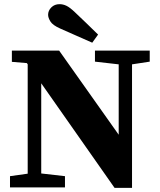

<svg xmlns="http://www.w3.org/2000/svg" viewBox="-20 -900 768 922"><path d="M436 -604V-657H699V-604L614 -591V2H530L178 -500V-67L292 -54V0H28V-54L113 -66V-591L109 -597L37 -603V-657H264L550 -253V-591ZM451 -734 423 -695Q386 -712 347 -728.5Q308 -745 269 -763Q233 -779 222 -797Q211 -815 211 -829Q211 -849 226.5 -864.5Q242 -880 266 -880Q283 -880 299.5 -872Q316 -864 340 -841Q366 -816 394.5 -789Q423 -762 451 -734Z"/></svg>

Font: Source Serif 4
Style: Bold
Weight: 700
Designer: Frank Grießhammer
Foundry: Adobe
Version: Version 4.005;hotconv 1.1.0;makeotfexe 2.6.0